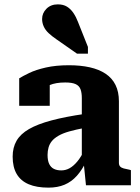

<svg xmlns="http://www.w3.org/2000/svg" viewBox="-20 -849 640 880"><path d="M369 -327V-263Q327 -255 297 -246.5Q267 -238 247.5 -226.5Q228 -215 217.5 -202Q207 -189 202.5 -173Q198 -157 198 -139Q198 -113 205.5 -97.5Q213 -82 227 -75Q241 -68 261 -68Q281 -68 299 -78Q317 -88 334.5 -109Q352 -130 368 -164L377 -113Q357 -71 332.5 -43.5Q308 -16 276 -2.5Q244 11 202 11Q148 11 111.5 -4.5Q75 -20 56.5 -51.5Q38 -83 38 -131Q38 -173 56 -204Q74 -235 113 -257.5Q152 -280 215.5 -297Q279 -314 369 -327ZM374 0 363 -109 355 -110V-399Q355 -424 349 -440Q343 -456 326.5 -463.5Q310 -471 279 -471Q236 -471 207.5 -459Q179 -447 167 -431Q160 -437 159.5 -445Q159 -453 164.5 -461Q170 -469 180.5 -474.5Q191 -480 208 -480V-364H68V-490Q84 -500 114 -514.5Q144 -529 190 -539.5Q236 -550 296 -550Q349 -550 391.5 -540.5Q434 -531 464 -511Q494 -491 509.5 -459.5Q525 -428 525 -385V-103Q525 -92 530.5 -86Q536 -80 547 -77Q558 -74 574 -71L580 -69V0ZM338 -747 383 -634V-603H333L237 -670Q218 -683 203 -697Q188 -711 180.5 -727.5Q173 -744 173 -762Q173 -789 193 -809Q213 -829 245 -829Q270 -829 287 -818.5Q304 -808 316.5 -789.5Q329 -771 338 -747Z"/></svg>

Font: Roboto Serif SemiCondensed
Style: Bold
Weight: 700
Width: 4
Designer: Greg Gazdowicz
Foundry: Commercial Type
Version: Version 1.007